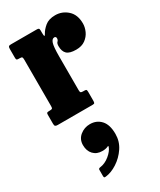

<svg xmlns="http://www.w3.org/2000/svg" viewBox="-228 -613 894 1071"><g transform="rotate(-30 219.0 -77.5)"><path d="M50.5 -407.5Q50.5 -420 48 -424.2Q45.5 -428.5 33 -428.5H27.5Q16.5 -428.5 13.5 -431.2Q10.5 -434 10.5 -445V-500.5Q10.5 -512.5 14 -516.2Q17.5 -520 28.5 -520H194.5Q204 -520 207.5 -517.2Q211 -514.5 211 -504V-488Q211 -454 222 -476Q233 -497 257.2 -517.2Q281.5 -537.5 323 -537.5Q368 -537.5 401.5 -507.2Q435 -477 435 -420Q435 -396 423.8 -371Q412.5 -346 389.2 -329Q366 -312 330 -312Q288 -312 270.8 -328.2Q253.5 -344.5 253.5 -378Q253.5 -396.5 261 -403Q268.5 -409.5 268.5 -422Q268.5 -425.5 266 -429.2Q263.5 -433 257.5 -433Q242.5 -433 235.2 -411Q228 -389 228 -328V-110Q228 -98 231.5 -94.8Q235 -91.5 247 -91.5H256Q265 -91.5 267.2 -88Q269.5 -84.5 269.5 -75V-19Q269.5 -8 267.2 -4Q265 0 254.5 0H30Q19.5 0 15 -3.5Q10.5 -7 10.5 -18.5V-77Q10.5 -87 14.2 -89.2Q18 -91.5 28 -91.5H31.5Q43.5 -91.5 47 -94.5Q50.5 -97.5 50.5 -109.5ZM95.5 168Q95.5 130.5 123.2 108Q151 85.5 187 85.5Q230 85.5 257 115Q284 144.5 284 204Q284 252 257.8 291Q231.5 330 193.2 354.8Q155 379.5 119 383.5Q111.5 384.5 108.8 382.8Q106 381 106 372.5V333Q106 324.5 116 323Q149.5 319 178.5 295Q207.5 271 215.5 247Q217.5 239.5 209 244Q196 250.5 173.5 250.5Q138 250.5 116.8 228Q95.5 205.5 95.5 168Z"/></g></svg>

Font: Besley* Condensed Heavy
Style: Regular
Weight: 800
Width: 3
Designer: Owen Earl
Foundry: indestructible type*
Version: Version 3.000; ttfautohint (v1.8.3)